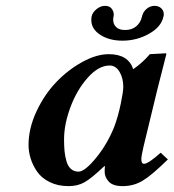

<svg xmlns="http://www.w3.org/2000/svg" viewBox="-20 -630 597 660"><path d="M542 -574.2Q535.6 -538.6 493.2 -514.4Q450.7 -490.2 400.9 -490.2Q355.5 -490.2 324.7 -510.3Q293.9 -530.3 293.9 -561Q293.9 -569.3 294.9 -573.2Q297.9 -587.4 311.8 -598.6Q325.7 -609.9 340.8 -609.9Q356.4 -609.9 363.8 -600.3Q371.1 -590.8 371.1 -579.1Q371.1 -577.6 370.6 -575.2Q370.1 -572.8 370.1 -571.8Q369.1 -568.8 369.1 -562Q369.1 -546.9 379.2 -536.9Q389.2 -526.9 410.2 -526.9Q433.1 -526.9 448 -539.3Q462.9 -551.8 467.8 -571.8Q470.7 -587.9 483.2 -598.9Q495.6 -609.9 511.2 -609.9Q525.4 -609.9 534.2 -601.6Q543 -593.3 543 -581.1Q543 -576.2 542 -574.2ZM373 -194.8Q386.2 -230.5 395 -272.9Q403.8 -315.4 403.8 -331.1Q403.8 -361.3 390.9 -383.1Q377.9 -404.8 356.9 -404.8Q318.8 -404.8 281.5 -362.8Q244.1 -320.8 222.2 -261.7Q200.2 -202.6 200.2 -150.9Q200.2 -127.4 201.9 -110.1Q203.6 -92.8 208.5 -75.7Q213.4 -58.6 223.9 -49.3Q234.4 -40 250 -40Q271.5 -40 310.3 -87.4Q349.1 -134.8 373 -194.8ZM339.8 -39.1Q339.8 -52.2 340.8 -58.1L338.9 -59.1Q293.5 -16.1 270 -3.2Q246.6 9.8 215.8 9.8Q178.7 9.8 150.6 -4.2Q122.6 -18.1 107.4 -40.3Q92.3 -62.5 85.2 -85.7Q78.1 -108.9 78.1 -131.8Q78.1 -188.5 105.2 -246.6Q132.3 -304.7 172.9 -347.2Q213.4 -389.6 262.5 -416.7Q311.5 -443.8 354 -443.8Q420.9 -443.8 438 -392.1Q471.2 -415.5 495.1 -443.8L549.8 -446.8Q551.8 -446.8 551.8 -443.8L520.5 -320.8L473.1 -125Q465.8 -93.3 465.8 -83Q465.8 -66.9 475.1 -66.9Q489.7 -66.9 532.2 -105L557.1 -82Q502.4 -28.3 471.2 -9.3Q439.9 9.8 401.9 9.8Q368.2 9.8 354 -5.6Q339.8 -21 339.8 -39.1Z"/></svg>

Font: Linux Libertine G
Style: Bold Italic
Weight: 700
Italic angle: -11.5°
Designer: Philipp H. Poll
Foundry: Philipp H. Poll
Version: Version 4.1.0